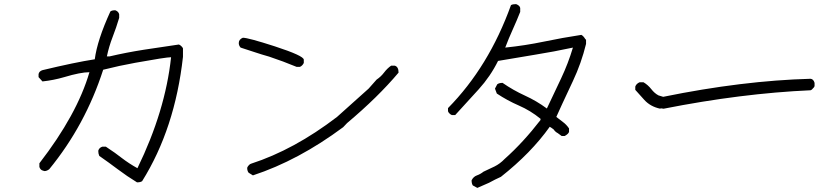

<svg xmlns="http://www.w3.org/2000/svg" viewBox="-20 -824 4040 936"><path d="M648 65Q599 35 554.5 1.5Q510 -32 464 -64Q459 -75 459 -89Q463 -104 479 -109H496Q546 -76 572 -55Q610 -26 650 -4Q786 -283 814 -545Q789 -545 640 -518Q562 -504 483 -484Q396 -214 220 1Q208 10 197 10Q195 10 190 8Q177 5 172 -10V-28Q356 -266 416 -472Q373 -472 293 -448Q242 -433 187 -427L168 -448V-463Q171 -477 187 -482Q345 -520 442 -535Q454 -628 518 -768Q525 -774 542 -774Q558 -768 561 -754V-737Q547 -690 529 -643.5Q511 -597 501 -549H514Q595 -568 681 -581.5Q767 -595 852 -607Q858 -605 864.5 -598.5Q871 -592 872 -588V-547Q833 -197 673 59Q665 65 648 65Z M1442 -498H1426Q1361 -525 1292 -548Q1256 -558 1222 -569.5Q1188 -581 1153 -592Q1144 -602 1144 -614Q1144 -632 1164 -640Q1190 -640 1320 -598Q1461 -552 1461 -533V-517Q1454 -503 1442 -498ZM1213 31 1192 18Q1185 9 1185 -6Q1187 -12 1193 -18.5Q1199 -25 1204 -26Q1414 -94 1623 -254L1777 -392L1816 -436Q1837 -450 1852.5 -470.5Q1868 -491 1887 -504H1904Q1923 -499 1923 -470Q1822 -350 1672 -224L1653 -204Q1435 -42 1213 31Z M2307 92 2285 80Q2279 71 2279 55Q2288 37 2305 31Q2322 25 2337 13Q2364 1 2391 -12.5Q2418 -26 2440 -49Q2530 -129 2615 -239V-245Q2566 -285 2509.5 -309.5Q2453 -334 2402 -368L2393 -392L2404 -413Q2413 -420 2430 -420Q2482 -384 2539 -358Q2596 -332 2646 -295Q2681 -369 2715.5 -442Q2750 -515 2773 -592Q2680 -572 2589.5 -557.5Q2499 -543 2408 -527Q2371 -452 2313.5 -388.5Q2256 -325 2199 -263H2183Q2177 -265 2171 -271Q2165 -277 2164 -282V-297Q2363 -499 2471 -799Q2479 -804 2496 -804Q2514 -797 2516 -785V-766Q2499 -723 2479.5 -680Q2460 -637 2443 -592Q2540 -602 2631 -621Q2722 -640 2814 -654Q2824 -649 2833 -634L2837 -630V-610Q2814 -516 2773 -429Q2710 -295 2692 -254Q2708 -241 2724.5 -229Q2741 -217 2754 -198V-181Q2751 -171 2733 -161H2718L2699 -175Q2687 -181 2679 -193Q2669 -201 2660 -206Q2569 -78 2422 38Q2393 51 2364 67Q2336 80 2307 92Z M3215 -294 3201 -296 3199 -294Q3151 -304 3121 -337L3077 -386V-402Q3082 -416 3098 -423H3117Q3139 -410 3155 -389.5Q3171 -369 3190 -359L3213 -352Q3600 -431 3932 -440Q3946 -438 3951 -420V-404Q3949 -398 3943 -393Q3938 -386 3932 -384Q3595 -369 3215 -294Z"/></svg>

Font: Yozai
Style: Regular
Weight: 400
Designer: LXGW / Y.OzVox
Foundry: LXGW / Y.OzVox
Version: Version 0.861;October 22, 2024